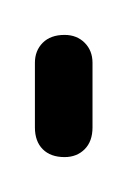

<svg xmlns="http://www.w3.org/2000/svg" viewBox="-20 -90 73 110"><path d="M0 -17H33V-54H0ZM17 -33Q9 -33 4.5 -28.5Q0 -24 0 -17Q0 -9 4.5 -4.5Q9 0 17 0Q24 0 28.5 -4.5Q33 -9 33 -17Q33 -24 28.5 -28.5Q24 -33 17 -33ZM17 -70Q9 -70 4.5 -65.5Q0 -61 0 -54Q0 -46 4.5 -41.5Q9 -37 17 -37Q24 -37 28.5 -41.5Q33 -46 33 -54Q33 -61 28.5 -65.5Q24 -70 17 -70Z"/></svg>

Font: Wavefont Light
Style: Regular
Weight: 300
Version: Version 3.004;gftools[0.9.33]